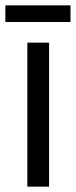

<svg xmlns="http://www.w3.org/2000/svg" viewBox="-37 -762 283 716"><path d="M226 -742H-17V-680H226ZM146 -66V-603H65V-66Z"/></svg>

Font: Noto Sans Malayalam UI ExtraCondensed
Style: Regular
Weight: 400
Width: 2
Designer: Jelle Bosma - Monotype Design Team
Foundry: Monotype Imaging Inc.
Version: Version 2.104